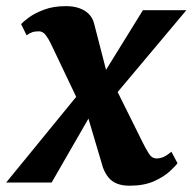

<svg xmlns="http://www.w3.org/2000/svg" viewBox="-52 -580 612 610"><path d="M360 10Q336.5 10 320 3.5Q303.5 -3 292.8 -16Q282 -29 275 -48L211.5 -262L258 -253.5L112 0H-32.5L227 -317.5L214.5 -221L109 -442.5Q102 -457 93 -468.8Q84 -480.5 71.5 -480.5Q58.5 -480.5 50 -477.5Q41.5 -474.5 32.5 -468L15 -503.5Q21 -510.5 39.5 -524.2Q58 -538 87.8 -549.2Q117.5 -560.5 157 -560.5Q181.5 -560.5 200 -554Q218.5 -547.5 230.5 -535.2Q242.5 -523 247 -505L299.5 -301.5L254.5 -309L402 -547.5H540L283.5 -242L296.5 -338.5L401 -128Q411 -108 420.8 -92.2Q430.5 -76.5 446 -76.5Q454.5 -76.5 465 -80.2Q475.5 -84 492.5 -98L512 -61.5Q506 -53 487.5 -35.8Q469 -18.5 437.2 -4.2Q405.5 10 360 10Z"/></svg>

Font: Merriweather 36pt ExtraBold
Style: Italic
Weight: 800
Italic angle: -7.8°
Version: Version 2.101